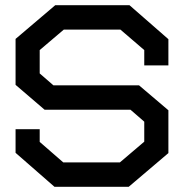

<svg xmlns="http://www.w3.org/2000/svg" viewBox="-20 -720 709 740"><path d="M476 0H190L40 -131V-222H133V-173L224 -94H442L536 -174V-251L483 -297H152L40 -393V-570L193 -700H479L629 -569V-468H536V-527L444 -606H226L133 -527V-437L186 -391H516L629 -295V-130Z"/></svg>

Font: Turret Road
Style: Bold
Weight: 700
Designer: Noponies
Foundry: Noponies
Version: Version 1.001; ttfautohint (v1.8)